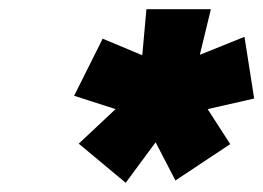

<svg xmlns="http://www.w3.org/2000/svg" viewBox="-20 -753 572 417"><path d="M253 -356 151 -441 231 -516 141 -545 203 -669 289 -633 298 -733H438L414 -634L511 -673L532 -539L431 -516L480 -440L361 -361L318 -444Z"/></svg>

Font: Tomorrow ExtraBold
Style: Italic
Weight: 800
Italic angle: -10°
Designer: Tony de Marco, Monica Rizzolli
Foundry: Just in Type
Version: Version 2.002